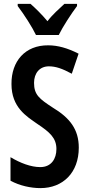

<svg xmlns="http://www.w3.org/2000/svg" viewBox="-20 -957 459 987"><path d="M165 -777H282C303 -820 346 -886 376 -926V-937H311C282 -909 254 -887 224 -848C195 -883 160 -917 137 -937H71V-926C103 -884 146 -817 165 -777ZM385 -198C385 -292 339 -351 251 -404C182 -449 155 -470 155 -531C155 -581 184 -616 231 -616C266 -616 299 -605 349 -578L384 -681C327 -710 277 -724 228 -724C109 -725 38 -642 39 -525C39 -405 116 -359 172 -320C235 -278 270 -248 270 -191C270 -141 244 -98 187 -98C139 -98 84 -119 34 -149V-28C82 -2 139 10 188 10C303 10 385 -69 385 -198Z"/></svg>

Font: Noto Sans Sinhala UI ExtraCondensed SemiBold
Style: Regular
Weight: 600
Width: 2
Designer: Jelle Bosma - Monotype Design Team
Foundry: Monotype Imaging Inc.
Version: Version 2.006